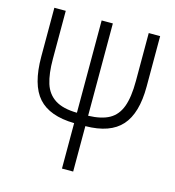

<svg xmlns="http://www.w3.org/2000/svg" viewBox="-107 -804 813 894"><g transform="rotate(15 300.0 -357.0)"><path d="M273 -219Q154 -221 99.5 -282Q45 -343 45 -479V-714H100V-483Q100 -411 114.5 -365Q129 -319 167 -294.5Q205 -270 273 -269V-714H327V-269Q391 -271 428.5 -292Q466 -313 483 -359Q500 -405 500 -483V-714H555V-471Q555 -342 500.5 -281Q446 -220 327 -219V0H273Z"/></g></svg>

Font: Noto Sans Mono UI Light
Style: Regular
Weight: 300
Monospace: yes
Designer: Monotype Design team
Foundry: Monotype Imaging Inc.
Version: Version 1.000